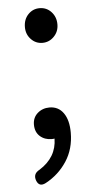

<svg xmlns="http://www.w3.org/2000/svg" viewBox="-52 -562 381 776"><g transform="rotate(-5 138.5 -174.5)"><path d="M138.7 -530.3Q167 -530.3 186 -509.8Q205.1 -489.3 205.1 -459Q205.1 -429.7 185.5 -409.7Q166 -389.6 138.7 -389.6Q111.3 -389.6 92.3 -409.7Q73.2 -429.7 73.2 -459Q73.2 -490.2 92.3 -510.3Q111.3 -530.3 138.7 -530.3ZM220.7 -18.6Q220.7 47.9 188 97.7Q155.3 147.5 102.5 175.8Q75.2 190.4 64.5 163.1Q53.7 134.8 82 120.1Q152.3 76.2 153.3 0Q149.4 1 141.6 1Q113.3 1 94.2 -16.1Q75.2 -33.2 75.2 -63.5Q75.2 -91.8 95.2 -109.4Q115.2 -127 143.6 -127Q179.7 -127 200.2 -98.1Q220.7 -69.3 220.7 -18.6Z"/></g></svg>

Font: GenSenMaruGothic TW TTF Regular
Style: Regular
Weight: 400
Version: Version 1.301